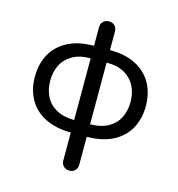

<svg xmlns="http://www.w3.org/2000/svg" viewBox="-134 -837 1102 1187"><g transform="rotate(15 417.0 -243.5)"><path d="M468 4V-76Q540 -77 585.5 -103.5Q631 -130 652.5 -174.5Q674 -219 674 -273Q674 -328 652.5 -372.5Q631 -417 585.5 -444Q540 -471 468 -471V-551Q569 -551 636.5 -515Q704 -479 738 -416.5Q772 -354 772 -273Q772 -193 738 -130.5Q704 -68 636.5 -32.5Q569 3 468 4ZM366 4Q266 3 198 -32.5Q130 -68 96 -130.5Q62 -193 62 -273Q62 -354 96 -416.5Q130 -479 198 -515Q266 -551 366 -551V-471Q295 -471 249 -444Q203 -417 181.5 -372.5Q160 -328 160 -273Q160 -219 181.5 -174.5Q203 -130 249 -103.5Q295 -77 366 -76ZM417 234Q395 234 380.5 219.5Q366 205 366 183V-670Q366 -693 380.5 -707Q395 -721 417 -721Q440 -721 454 -707Q468 -693 468 -670V183Q468 205 454 219.5Q440 234 417 234Z"/></g></svg>

Font: Comfortaa
Style: Bold
Weight: 700
Designer: Johan Aakerlund
Foundry: Johan Aakerlund
Version: Version 3.104; ttfautohint (v1.8.1.43-b0c9)